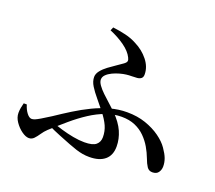

<svg xmlns="http://www.w3.org/2000/svg" viewBox="-128 -932 1257 1123"><g transform="rotate(20 500.0 -370.5)"><path d="M522 1Q500 1 479.5 -2.5Q459 -6 437.5 -13Q416 -20 390 -30Q357 -43 318 -58.5Q279 -74 236 -95L252 -118Q283 -106 320 -95Q357 -84 395 -77Q433 -70 465 -70Q517 -70 537.5 -87.5Q558 -105 558 -135Q558 -172 543.5 -204.5Q529 -237 498 -276Q473 -308 448 -337.5Q423 -367 406 -394.5Q389 -422 389 -449Q389 -469 404.5 -488.5Q420 -508 443 -525Q466 -542 488.5 -557Q511 -572 526 -583Q540 -593 542 -602Q544 -611 537 -624Q521 -657 480 -686.5Q439 -716 386 -738L395 -759Q436 -754 474.5 -745Q513 -736 546 -718Q596 -693 629 -651.5Q662 -610 662 -563Q662 -546 652.5 -538.5Q643 -531 628 -529.5Q613 -528 595 -528Q577 -528 561 -526Q544 -524 522 -518Q500 -512 479 -502Q458 -492 444.5 -478.5Q431 -465 431 -448Q431 -433 444.5 -414Q458 -395 479 -375Q500 -355 523 -334.5Q546 -314 565 -296Q612 -249 632 -203.5Q652 -158 652 -111Q652 -56 618 -27.5Q584 1 522 1ZM152 18Q132 18 107 0Q82 -18 63.5 -45Q45 -72 45 -100Q45 -116 48 -132.5Q51 -149 55 -163H74Q83 -133 98.5 -113Q114 -93 129 -93Q138 -93 149 -97.5Q160 -102 180.5 -114Q201 -126 237 -149Q286 -182 335 -212.5Q384 -243 434.5 -267.5Q485 -292 537 -306.5Q589 -321 642 -321Q706 -321 758 -303Q810 -285 849 -257Q888 -229 909 -198Q930 -168 939 -144Q948 -120 948 -95Q948 -74 936.5 -57.5Q925 -41 899 -41Q877 -41 865 -59Q853 -77 842 -107Q830 -139 812 -170Q794 -201 767.5 -227.5Q741 -254 705 -269.5Q669 -285 621 -285Q573 -285 524.5 -267.5Q476 -250 428.5 -219Q381 -188 334 -148Q287 -108 239 -64Q222 -48 209 -28.5Q196 -9 183 4.5Q170 18 152 18Z"/></g></svg>

Font: Noto Serif TC SemiBold
Style: Regular
Weight: 600
Version: Version 2.002-H1;hotconv 1.1.0;makeotfexe 2.6.0